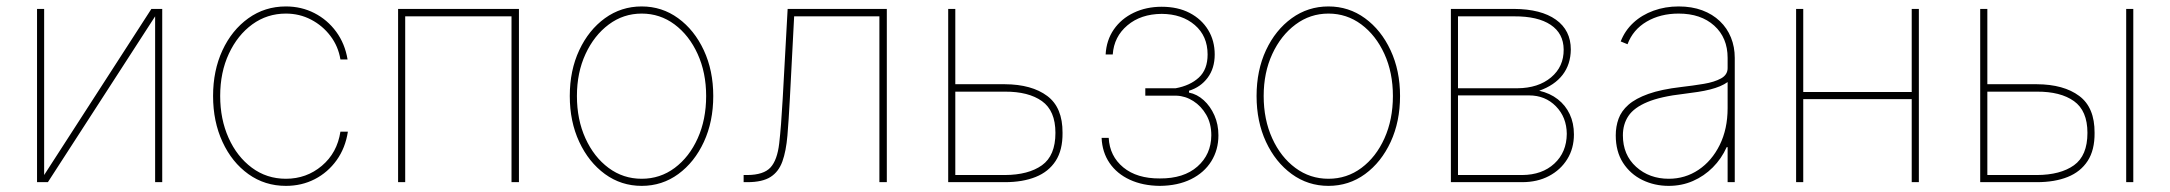

<svg xmlns="http://www.w3.org/2000/svg" viewBox="-20 -574 6839 605"><path d="M119.1 -22.5 457 -545.9H491.2V0H468.8V-522.5L130.9 0H96.7V-545.9H119.1Z M880.9 11.7Q814.5 11.7 762.7 -25.4Q710.9 -62.5 681.2 -126.7Q651.4 -190.9 651.4 -271.5Q651.4 -351.6 680.9 -415.3Q710.4 -479 762.5 -516.4Q814.5 -553.7 880.9 -553.7Q929.7 -553.7 970.7 -532.7Q1011.7 -511.7 1039.3 -474.1Q1066.9 -436.5 1075.2 -386.7H1052.7Q1045.9 -428.2 1021.2 -460.7Q996.6 -493.2 960.2 -512.2Q923.8 -531.2 880.9 -531.2Q821.8 -531.2 775.1 -497.3Q728.5 -463.4 701.2 -404.8Q673.8 -346.2 673.8 -271.5Q673.8 -198.7 700.2 -139.6Q726.6 -80.6 773.4 -45.7Q820.3 -10.7 880.9 -10.7Q945.8 -10.7 994.1 -51.5Q1042.5 -92.3 1052.7 -159.2H1076.2Q1068.4 -107.9 1040.8 -69.3Q1013.2 -30.8 971.9 -9.5Q930.7 11.7 880.9 11.7Z M1234.4 0V-545.9H1615.2V0H1591.8V-522.5H1256.8V0Z M2002 11.7Q1937.5 11.7 1886.2 -25.6Q1835 -63 1805.2 -127Q1775.4 -190.9 1775.4 -271.5Q1775.4 -352.1 1805.2 -415.8Q1835 -479.5 1886.2 -516.6Q1937.5 -553.7 2002 -553.7Q2065.9 -553.7 2116.9 -516.6Q2168 -479.5 2197.8 -415.5Q2227.5 -351.6 2227.5 -271.5Q2227.5 -190.9 2198 -127Q2168.5 -63 2117.4 -25.6Q2066.4 11.7 2002 11.7ZM2002 -10.7Q2060.1 -10.7 2106 -44.9Q2151.9 -79.1 2178.5 -138.2Q2205.1 -197.3 2205.1 -271.5Q2205.1 -345.2 2178.2 -404.1Q2151.4 -462.9 2105.5 -497.1Q2059.6 -531.2 2002 -531.2Q1944.3 -531.2 1898.2 -496.8Q1852.1 -462.4 1825 -403.8Q1797.9 -345.2 1797.9 -271.5Q1797.9 -197.3 1824.7 -138.2Q1851.6 -79.1 1897.7 -44.9Q1943.8 -10.7 2002 -10.7Z M2323.2 0V-22.5H2335Q2386.2 -22.9 2407.7 -46.1Q2429.2 -69.3 2435.3 -122.1Q2441.4 -174.8 2446.3 -262.7L2461.9 -545.9H2774.4V0H2751V-522.5H2482.4L2468.8 -261.7Q2465.3 -195.8 2461.2 -146.7Q2457 -97.7 2445.3 -65.2Q2433.6 -32.7 2408 -16.4Q2382.3 0 2335 0Z M2980.5 -308.6H3146.5Q3231 -308.1 3279.8 -271.7Q3328.6 -235.4 3328.1 -155.3Q3328.6 -101.1 3306.4 -66.9Q3284.2 -32.7 3243.4 -16.4Q3202.6 0 3146.5 0H2967.8V-545.9H2990.2V-22.5H3146.5Q3220.7 -22.9 3263.2 -53.2Q3305.7 -83.5 3305.7 -155.3Q3305.7 -225.1 3263.2 -255.4Q3220.7 -285.6 3146.5 -285.2H2980.5Z M3451.2 -139.6H3473.6Q3476.6 -82 3519.5 -46.6Q3562.5 -11.2 3634.8 -11.7Q3710 -11.2 3753.2 -49.3Q3796.4 -87.4 3796.9 -147.5Q3796.9 -184.6 3781 -212.2Q3765.1 -239.7 3740.2 -255.6Q3715.3 -271.5 3687.5 -272.5H3588.9V-295.9H3684.6Q3730 -304.2 3757.6 -329.6Q3785.2 -355 3785.2 -402.3Q3785.2 -460.4 3744.9 -495.1Q3704.6 -529.8 3640.6 -530.3Q3574.7 -529.8 3532.5 -494.1Q3490.2 -458.5 3486.3 -402.3H3463.9Q3466.3 -447.3 3489.7 -481.2Q3513.2 -515.1 3552.5 -533.9Q3591.8 -552.7 3640.6 -552.7Q3691.4 -552.7 3728.8 -533.2Q3766.1 -513.7 3786.9 -479.7Q3807.6 -445.8 3807.6 -402.3Q3807.6 -358.9 3785.4 -329.1Q3763.2 -299.3 3726.6 -288.1V-282.2Q3752 -277.3 3772.9 -258.3Q3793.9 -239.3 3806.6 -210.7Q3819.3 -182.1 3819.3 -147.5Q3819.3 -102.1 3796.9 -65.9Q3774.4 -29.8 3732.9 -9.3Q3691.4 11.2 3634.8 11.7Q3581.1 11.2 3540.3 -7.6Q3499.5 -26.4 3476.3 -60.3Q3453.1 -94.2 3451.2 -139.6Z M4166 11.7Q4101.6 11.7 4050.3 -25.6Q3999 -63 3969.2 -127Q3939.5 -190.9 3939.5 -271.5Q3939.5 -352.1 3969.2 -415.8Q3999 -479.5 4050.3 -516.6Q4101.6 -553.7 4166 -553.7Q4230 -553.7 4281 -516.6Q4332 -479.5 4361.8 -415.5Q4391.6 -351.6 4391.6 -271.5Q4391.6 -190.9 4362.1 -127Q4332.5 -63 4281.5 -25.6Q4230.5 11.7 4166 11.7ZM4166 -10.7Q4224.1 -10.7 4270 -44.9Q4315.9 -79.1 4342.5 -138.2Q4369.1 -197.3 4369.1 -271.5Q4369.1 -345.2 4342.3 -404.1Q4315.4 -462.9 4269.5 -497.1Q4223.6 -531.2 4166 -531.2Q4108.4 -531.2 4062.3 -496.8Q4016.1 -462.4 3989 -403.8Q3961.9 -345.2 3961.9 -271.5Q3961.9 -197.3 3988.8 -138.2Q4015.6 -79.1 4061.8 -44.9Q4107.9 -10.7 4166 -10.7Z M4551.8 0V-545.9H4751Q4835.9 -545.4 4882.8 -512Q4929.7 -478.5 4929.7 -418Q4929.2 -371.1 4903.8 -338.1Q4878.4 -305.2 4830.1 -288.1Q4864.3 -280.3 4888.7 -261.2Q4913.1 -242.2 4926.3 -214.1Q4939.5 -186 4939.5 -150.4Q4939.5 -106.4 4918.5 -72.5Q4897.5 -38.6 4860.8 -19.3Q4824.2 0 4776.4 0ZM4574.2 -22.5H4776.4Q4839.4 -22.9 4877.9 -58.6Q4916.5 -94.2 4917 -152.3Q4916.5 -204.6 4882.8 -239Q4849.1 -273.4 4797.9 -273.4H4574.2ZM4574.2 -295.9H4761.7Q4827.1 -296.4 4867.4 -330.1Q4907.7 -363.8 4907.2 -418Q4906.7 -468.8 4866.2 -495.8Q4825.7 -522.9 4751 -522.5H4574.2Z M5238.3 11.7Q5193.4 11.7 5155.3 -6.8Q5117.2 -25.4 5094.2 -61Q5071.3 -96.7 5071.3 -147.5Q5071.3 -175.3 5080.1 -199.7Q5088.9 -224.1 5111.3 -243.9Q5133.8 -263.7 5174.1 -278.1Q5214.4 -292.5 5277.3 -299.8Q5315.4 -304.2 5348.9 -309.8Q5382.3 -315.4 5403.1 -326.9Q5423.8 -338.4 5423.8 -359.4V-391.6Q5423.8 -455.1 5381.6 -493.2Q5339.4 -531.2 5269.5 -531.2Q5211.9 -531.2 5168.7 -505.9Q5125.5 -480.5 5108.4 -434.6L5086.9 -443.4Q5100.1 -477.5 5126.7 -502.2Q5153.3 -526.9 5190.2 -540.3Q5227.1 -553.7 5269.5 -553.7Q5311 -553.7 5343.8 -541.5Q5376.5 -529.3 5399.4 -507.3Q5422.4 -485.4 5434.3 -455.8Q5446.3 -426.3 5446.3 -391.6V0H5423.8V-110.4H5420.9Q5404.3 -73.7 5377 -46.4Q5349.6 -19 5314.5 -3.7Q5279.3 11.7 5238.3 11.7ZM5238.3 -10.7Q5290 -10.7 5332 -38.8Q5374 -66.9 5398.9 -117.2Q5423.8 -167.5 5423.8 -233.4V-315.4Q5413.6 -308.1 5399.7 -302.2Q5385.7 -296.4 5368.4 -292Q5351.1 -287.6 5330.3 -284.4Q5309.6 -281.2 5286.1 -278.3Q5212.9 -270 5170.9 -252.4Q5128.9 -234.9 5111.3 -208.7Q5093.8 -182.6 5093.8 -147.5Q5093.8 -85.9 5135.5 -48.3Q5177.2 -10.7 5238.3 -10.7Z M6014.6 -284.2V-261.7H5654.3V-284.2ZM5662.1 -545.9V0H5639.6V-545.9ZM6026.4 -545.9V0H6003.9V-545.9Z M6232.4 -308.6H6398.4Q6482.9 -308.1 6531.7 -271.7Q6580.6 -235.4 6580.1 -155.3Q6580.6 -101.1 6558.3 -66.9Q6536.1 -32.7 6495.4 -16.4Q6454.6 0 6398.4 0H6219.7V-545.9H6242.2V-22.5H6398.4Q6472.7 -22.9 6515.1 -53.2Q6557.6 -83.5 6557.6 -155.3Q6557.6 -225.1 6515.1 -255.4Q6472.7 -285.6 6398.4 -285.2H6232.4ZM6679.7 0V-545.9H6702.1V0Z"/></svg>

Font: Inter Tight Thin
Style: Regular
Weight: 250
Designer: Rasmus Andersson
Foundry: rsms
Version: Version 3.004